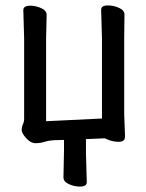

<svg xmlns="http://www.w3.org/2000/svg" viewBox="-20 -509 540 708"><path d="M179 8Q160 9 144.5 14Q129 19 111 19Q93 19 76.5 0.5Q60 -18 60 -29.5Q60 -41 64.5 -50.5Q69 -60 69 -71V-366L66 -472Q66 -488 92 -488Q112 -488 132 -479Q152 -470 152 -454L150 -366V-62L356 -72V-367L353 -473Q353 -489 378 -489Q399 -489 419 -480Q439 -471 439 -455L438 -367V-87L441 -8Q441 0 439 5Q433 14 418 14Q401 14 383 8L366 1L297 4V56L300 163Q300 179 274 179Q254 179 234 170Q214 161 214 145L216 46V7Z"/></svg>

Font: Moon Stars Kai HW
Style: Bold
Weight: 700
Designer: GuiWonder
Version: Version 1.101